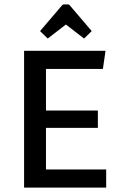

<svg xmlns="http://www.w3.org/2000/svg" viewBox="-20 -857 555 877"><path d="M190 -273V-83H465V0H90V-625H462L450 -542H190V-352H427V-273ZM198 -681 163 -715 262 -831Q267 -837 272 -837H290Q296 -837 300 -831L399 -715L364 -681L281 -745Z"/></svg>

Font: Changa
Style: Regular
Weight: 400
Designer: Eduardo Rodriguez Tunni
Foundry: Eduardo Rodriguez Tunni
Version: Version 3.003